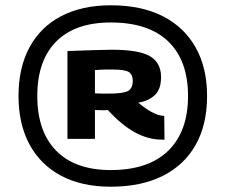

<svg xmlns="http://www.w3.org/2000/svg" viewBox="-20 -913 853 726"><path d="M399 -207Q289 -207 211 -248.5Q133 -290 91.5 -367Q50 -444 50 -550Q50 -657 91.5 -734Q133 -811 211.5 -852Q290 -893 399 -893Q514 -893 595 -852Q676 -811 719.5 -734Q763 -657 763 -550Q763 -441 719.5 -364.5Q676 -288 594.5 -247.5Q513 -207 399 -207ZM399 -270Q541 -270 616 -343Q691 -416 691 -550Q691 -684 616.5 -756Q542 -828 399 -828Q264 -828 192.5 -756Q121 -684 121 -550Q121 -416 192.5 -343Q264 -270 399 -270ZM592 -385Q489 -385 388 -497Q384 -497 380 -496.5Q376 -496 372 -496Q364 -496 356 -496.5Q348 -497 339 -497V-388H235V-720Q293 -722 335 -723.5Q377 -725 402 -725Q505 -725 547 -700.5Q589 -676 589 -621Q589 -576 565.5 -553.5Q542 -531 503 -525Q527 -504 552.5 -490Q578 -476 597 -475Q600 -475 601 -475L602 -385Q599 -385 592 -385ZM391 -559Q446 -559 464 -569Q482 -579 482 -608Q482 -630 468 -640Q454 -650 407 -650Q387 -650 376 -650Q365 -650 339 -648V-560Q357 -559 368.5 -559Q380 -559 391 -559Z"/></svg>

Font: Georama Extended
Style: Bold
Weight: 700
Width: 7
Designer: Jean-Baptiste Levee
Foundry: Production Type
Version: Version 1.000